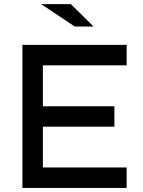

<svg xmlns="http://www.w3.org/2000/svg" viewBox="-20 -920 700 940"><path d="M89.8 -700.2H600.1V-600.1H189.9V-399.9H540V-299.8H189.9V-100.1H600.1V0H89.8ZM438 -790H346.2L181.2 -899.9H327.1Z"/></svg>

Font: Aldrich [RUS by Daymarius]
Style: Regular
Weight: 400
Designer: Matthew Desmond
Foundry: Matthew Desmond
Version: Version 1.002 August 24, 2018